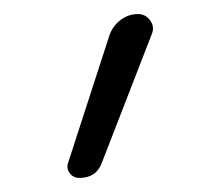

<svg xmlns="http://www.w3.org/2000/svg" viewBox="-20 -790 282 273"><path d="M93 -537Q84 -537 79 -544Q74 -551 77 -559L136 -741Q141 -754 152 -762Q163 -770 176 -770Q187 -770 193.5 -761Q200 -752 196 -742L125 -559Q117 -537 93 -537Z"/></svg>

Font: Rounded Mplus 1c Light
Style: Regular
Weight: 300
Version: Version 1.059.20150529